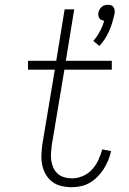

<svg xmlns="http://www.w3.org/2000/svg" viewBox="-20 -774 540 802"><path d="M395 -582 370 -603Q386 -622 397.5 -643.5Q409 -665 415 -687Q410 -688 404 -690.5Q398 -693 395 -697.5Q392 -702 391 -708Q390 -714 391 -721Q392 -727 395.5 -733.5Q399 -740 404.5 -745Q410 -750 417 -752Q424 -754 431 -754Q438 -754 444 -752Q450 -750 453.5 -745Q457 -740 458.5 -733.5Q460 -727 459 -721V-719L456 -707Q449 -674 434.5 -641.5Q420 -609 395 -582ZM280 8Q258 8 236.5 3Q215 -2 198.5 -14.5Q182 -27 171.5 -45Q161 -63 156.5 -84Q152 -105 153 -127.5Q154 -150 157 -172L209 -483H97V-520H215L250 -735H290L255 -520H447V-483H249L196 -166Q194 -150 193 -133.5Q192 -117 194.5 -101.5Q197 -86 203.5 -72Q210 -58 221.5 -48Q233 -38 248.5 -33.5Q264 -29 281 -29Q303 -29 325.5 -38.5Q348 -48 364.5 -66Q381 -84 391 -106Q401 -128 407 -150L444 -143Q440 -124 432.5 -105.5Q425 -87 414 -69.5Q403 -52 388.5 -37Q374 -22 356.5 -11.5Q339 -1 319 3.5Q299 8 280 8Z"/></svg>

Font: Iosevka Curly Slab Extralight
Style: Italic
Weight: 200
Italic angle: -9°
Monospace: yes
Designer: Belleve Invis
Foundry: Belleve Invis
Version: Version 22.1.2; ttfautohint (v1.8.4)